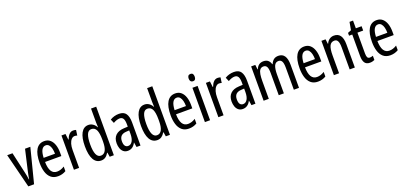

<svg xmlns="http://www.w3.org/2000/svg" viewBox="23 -1787 5943 2824"><g transform="rotate(-20 2995.0 -375.0)"><path d="M139 0 4 -537H87L159 -218Q166 -188 172 -157Q178 -126 182 -93H186Q188 -110 193 -137Q198 -164 205 -197L283 -537H366L229 0Z M585 -546Q640 -546 676 -514.5Q712 -483 730 -429.5Q748 -376 748 -309V-253H493Q496 -59 612 -59Q641 -59 669.5 -68Q698 -77 728 -96V-24Q672 10 603 10Q535 10 493 -26.5Q451 -63 432 -125Q413 -187 413 -265Q413 -402 456.5 -474Q500 -546 585 -546ZM585 -480Q544 -480 521 -440Q498 -400 494 -317H672Q672 -361 663 -398Q654 -435 634.5 -457.5Q615 -480 585 -480Z M1037 -547Q1061 -547 1083 -540L1071 -456Q1054 -463 1031 -463Q1003 -463 980.5 -439Q958 -415 946 -374Q934 -333 934 -280V0H853V-537H916L927 -445H932Q949 -492 975.5 -519.5Q1002 -547 1037 -547Z M1279 10Q1202 10 1162 -61Q1122 -132 1122 -268Q1122 -402 1162 -474.5Q1202 -547 1276 -547Q1313 -547 1344.5 -526.5Q1376 -506 1396 -468H1400Q1397 -513 1397 -542V-760H1478V0H1413L1402 -68H1397Q1375 -30 1346.5 -10Q1318 10 1279 10ZM1298 -59Q1397 -59 1397 -244V-274Q1397 -378 1373 -426.5Q1349 -475 1296 -475Q1249 -475 1227 -422Q1205 -369 1205 -268Q1205 -59 1298 -59Z M1755 -547Q1831 -547 1863 -499Q1895 -451 1895 -362V0H1833L1821 -74H1819Q1777 10 1696 10Q1655 10 1628 -12.5Q1601 -35 1588.5 -71.5Q1576 -108 1576 -150Q1576 -230 1622 -274Q1668 -318 1753 -322L1814 -325V-360Q1814 -422 1797 -451Q1780 -480 1742 -480Q1698 -480 1641 -447L1615 -508Q1678 -547 1755 -547ZM1767 -263Q1659 -257 1659 -152Q1659 -103 1676 -79.5Q1693 -56 1724 -56Q1766 -56 1790.5 -97.5Q1815 -139 1815 -212V-266Z M2157 10Q2080 10 2040 -61Q2000 -132 2000 -268Q2000 -402 2040 -474.5Q2080 -547 2154 -547Q2191 -547 2222.5 -526.5Q2254 -506 2274 -468H2278Q2275 -513 2275 -542V-760H2356V0H2291L2280 -68H2275Q2253 -30 2224.5 -10Q2196 10 2157 10ZM2176 -59Q2275 -59 2275 -244V-274Q2275 -378 2251 -426.5Q2227 -475 2174 -475Q2127 -475 2105 -422Q2083 -369 2083 -268Q2083 -59 2176 -59Z M2635 -546Q2690 -546 2726 -514.5Q2762 -483 2780 -429.5Q2798 -376 2798 -309V-253H2543Q2546 -59 2662 -59Q2691 -59 2719.5 -68Q2748 -77 2778 -96V-24Q2722 10 2653 10Q2585 10 2543 -26.5Q2501 -63 2482 -125Q2463 -187 2463 -265Q2463 -402 2506.5 -474Q2550 -546 2635 -546ZM2635 -480Q2594 -480 2571 -440Q2548 -400 2544 -317H2722Q2722 -361 2713 -398Q2704 -435 2684.5 -457.5Q2665 -480 2635 -480Z M2945 -739Q2991 -739 2991 -681Q2991 -624 2945 -624Q2923 -624 2910 -639Q2897 -654 2897 -681Q2897 -739 2945 -739ZM2984 -537V0H2903V-537Z M3298 -547Q3322 -547 3344 -540L3332 -456Q3315 -463 3292 -463Q3264 -463 3241.5 -439Q3219 -415 3207 -374Q3195 -333 3195 -280V0H3114V-537H3177L3188 -445H3193Q3210 -492 3236.5 -519.5Q3263 -547 3298 -547Z M3554 -547Q3630 -547 3662 -499Q3694 -451 3694 -362V0H3632L3620 -74H3618Q3576 10 3495 10Q3454 10 3427 -12.5Q3400 -35 3387.5 -71.5Q3375 -108 3375 -150Q3375 -230 3421 -274Q3467 -318 3552 -322L3613 -325V-360Q3613 -422 3596 -451Q3579 -480 3541 -480Q3497 -480 3440 -447L3414 -508Q3477 -547 3554 -547ZM3566 -263Q3458 -257 3458 -152Q3458 -103 3475 -79.5Q3492 -56 3523 -56Q3565 -56 3589.5 -97.5Q3614 -139 3614 -212V-266Z M4250 -547Q4376 -547 4376 -360V0H4295V-345Q4295 -415 4278 -445Q4261 -475 4227 -475Q4179 -475 4159 -429.5Q4139 -384 4139 -296V0H4059V-348Q4059 -417 4042.5 -446Q4026 -475 3991 -475Q3955 -475 3936 -450.5Q3917 -426 3910 -382Q3903 -338 3903 -281V0H3822V-537H3887L3896 -464H3901Q3933 -547 4016 -547Q4062 -547 4089 -523Q4116 -499 4125 -461H4131Q4150 -505 4178 -526Q4206 -547 4250 -547Z M4654 -546Q4709 -546 4745 -514.5Q4781 -483 4799 -429.5Q4817 -376 4817 -309V-253H4562Q4565 -59 4681 -59Q4710 -59 4738.5 -68Q4767 -77 4797 -96V-24Q4741 10 4672 10Q4604 10 4562 -26.5Q4520 -63 4501 -125Q4482 -187 4482 -265Q4482 -402 4525.5 -474Q4569 -546 4654 -546ZM4654 -480Q4613 -480 4590 -440Q4567 -400 4563 -317H4741Q4741 -361 4732 -398Q4723 -435 4703.5 -457.5Q4684 -480 4654 -480Z M5119 -547Q5250 -547 5250 -364V0H5169V-348Q5169 -411 5153 -443Q5137 -475 5101 -475Q5049 -475 5026 -429Q5003 -383 5003 -279V0H4922V-537H4987L4996 -464H5001Q5018 -504 5049.5 -525.5Q5081 -547 5119 -547Z M5510 -62Q5522 -62 5534 -65Q5546 -68 5558 -72V-6Q5542 1 5524 5.5Q5506 10 5483 10Q5430 10 5405 -25.5Q5380 -61 5380 -133V-469H5330V-513L5384 -535L5406 -658H5461V-537H5551V-469H5461V-143Q5461 -103 5471 -82.5Q5481 -62 5510 -62Z M5787 -546Q5842 -546 5878 -514.5Q5914 -483 5932 -429.5Q5950 -376 5950 -309V-253H5695Q5698 -59 5814 -59Q5843 -59 5871.5 -68Q5900 -77 5930 -96V-24Q5874 10 5805 10Q5737 10 5695 -26.5Q5653 -63 5634 -125Q5615 -187 5615 -265Q5615 -402 5658.5 -474Q5702 -546 5787 -546ZM5787 -480Q5746 -480 5723 -440Q5700 -400 5696 -317H5874Q5874 -361 5865 -398Q5856 -435 5836.5 -457.5Q5817 -480 5787 -480Z"/></g></svg>

Font: Noto Sans Thai ExtCond
Style: Regular
Weight: 400
Width: 2
Designer: Monotype Design Team
Foundry: Monotype Imaging Inc.
Version: Version 2.002; ttfautohint (v1.8.4.7-5d5b)